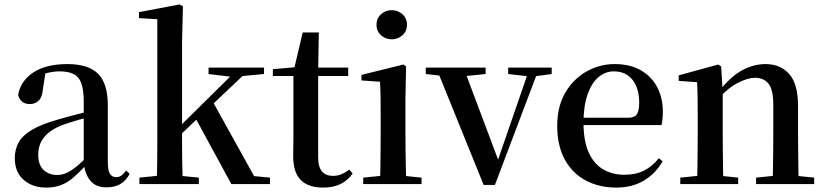

<svg xmlns="http://www.w3.org/2000/svg" viewBox="-20 -833 3735 869"><path d="M188 16Q127 16 87 -19Q47 -54 47 -117Q47 -158 65 -189.5Q83 -221 125.5 -246Q168 -271 239 -291Q280 -303 328 -315.5Q376 -328 416 -337V-312Q376 -302 335.5 -290.5Q295 -279 265 -268Q207 -246 180 -212.5Q153 -179 153 -133Q153 -87 177 -64Q201 -41 239 -41Q258 -41 278 -49Q298 -57 324 -77.5Q350 -98 385 -135L398 -84H368Q338 -52 312 -29.5Q286 -7 256.5 4.5Q227 16 188 16ZM462 15Q414 15 389 -15Q364 -45 359 -96V-99V-372Q359 -426 348 -456Q337 -486 313 -498Q289 -510 250 -510Q223 -510 195 -503Q167 -496 132 -480L186 -506L174 -428Q171 -392 154.5 -377Q138 -362 116 -362Q72 -362 62 -404Q74 -468 131.5 -505.5Q189 -543 285 -543Q380 -543 424 -499Q468 -455 468 -356V-100Q468 -60 478 -45.5Q488 -31 506 -31Q518 -31 528 -37.5Q538 -44 551 -61L567 -46Q550 -15 524.5 0Q499 15 462 15Z M611 0V-29L719 -40H769L880 -29V0ZM689 0Q690 -19 690.5 -47.5Q691 -76 691.5 -109.5Q692 -143 692 -175Q692 -207 692 -232V-746L609 -751V-778L793 -813L808 -804L804 -647V-237Q804 -210 804 -177Q804 -144 804.5 -110Q805 -76 806 -47.5Q807 -19 808 0ZM747 -176V-220H752L907 -373L1063 -527H1118ZM1027 0 864 -300 943 -373 1130 -36 1202 -29V0ZM924 -498V-527H1175V-498L1059 -487L1039 -484Z M1364 -489V-527H1556V-489ZM1442 16Q1375 16 1341 -18.5Q1307 -53 1307 -126Q1307 -152 1307.5 -173Q1308 -194 1308 -223V-489H1215V-520L1329 -530L1310 -516L1350 -686H1423L1420 -511V-500V-121Q1420 -77 1437.5 -57Q1455 -37 1487 -37Q1508 -37 1524.5 -44Q1541 -51 1561 -65L1576 -48Q1555 -17 1522 -0.5Q1489 16 1442 16Z M1624 0V-29L1732 -40H1781L1888 -29V0ZM1700 0Q1701 -25 1701.5 -66.5Q1702 -108 1702.5 -153Q1703 -198 1703 -232V-300Q1703 -350 1702.5 -388.5Q1702 -427 1700 -463L1616 -469V-494L1806 -541L1818 -532L1815 -385V-232Q1815 -198 1815.5 -153Q1816 -108 1817 -66.5Q1818 -25 1819 0ZM1753 -655Q1725 -655 1704.5 -673.5Q1684 -692 1684 -721Q1684 -750 1704.5 -768.5Q1725 -787 1753 -787Q1781 -787 1801.5 -768.5Q1822 -750 1822 -721Q1822 -692 1801.5 -673.5Q1781 -655 1753 -655Z M2169 4 1954 -527H2078L2244 -85H2225L2230 -98L2378 -527H2421L2220 4ZM1907 -498V-527H2178V-498L2071 -487H2005ZM2280 -498V-527H2477V-498L2396 -487H2376Z M2770 16Q2692 16 2631.5 -16Q2571 -48 2536.5 -110.5Q2502 -173 2502 -264Q2502 -351 2538.5 -413.5Q2575 -476 2634.5 -509.5Q2694 -543 2762 -543Q2832 -543 2881 -514.5Q2930 -486 2955 -437.5Q2980 -389 2980 -328Q2980 -292 2974 -267H2552V-300H2823Q2852 -300 2862.5 -316Q2873 -332 2873 -369Q2873 -434 2842.5 -472Q2812 -510 2758 -510Q2720 -510 2689 -484Q2658 -458 2639.5 -406Q2621 -354 2621 -277Q2621 -195 2644.5 -143Q2668 -91 2710 -66.5Q2752 -42 2805 -42Q2858 -42 2896 -61.5Q2934 -81 2962 -117L2979 -103Q2947 -47 2894 -15.5Q2841 16 2770 16Z M3059 0V-29L3166 -40H3216L3321 -29V0ZM3135 0Q3136 -25 3136.5 -66.5Q3137 -108 3137.5 -153Q3138 -198 3138 -232V-301Q3138 -352 3137.5 -388.5Q3137 -425 3135 -461L3052 -467V-492L3231 -541L3244 -532L3251 -417V-415V-232Q3251 -198 3251.5 -153Q3252 -108 3252.5 -66.5Q3253 -25 3254 0ZM3402 0V-29L3508 -40H3558L3665 -29V0ZM3477 0Q3478 -25 3478.5 -66Q3479 -107 3479.5 -152Q3480 -197 3480 -232V-359Q3480 -427 3458.5 -454Q3437 -481 3397 -481Q3365 -481 3319.5 -458Q3274 -435 3225 -379L3218 -417H3232Q3287 -487 3339 -515Q3391 -543 3445 -543Q3512 -543 3552 -498Q3592 -453 3592 -353V-232Q3592 -197 3592.5 -152Q3593 -107 3593.5 -66Q3594 -25 3595 0Z"/></svg>

Font: Noto Serif KR ExtraLight SemiBold
Style: Regular
Weight: 600
Version: Version 2.002-H1;hotconv 1.1.0;makeotfexe 2.6.0